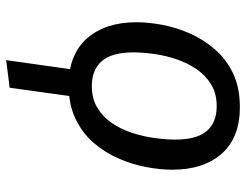

<svg xmlns="http://www.w3.org/2000/svg" viewBox="-107 -472 792 618"><g transform="rotate(90 289.0 -163.0)"><path d="M203.6 -0.1H290.4L262.4 202L173.6 213.1ZM253.9 12.1Q155.8 12.1 103.7 -46.9Q51.6 -106 51.6 -206Q51.6 -245.1 60.1 -290.2Q68.7 -335.2 88.2 -379.2Q107.7 -423.2 139.7 -459.7Q171.8 -496.2 217.3 -517.7Q262.9 -539.1 325 -539.1Q423.1 -539.1 474.7 -480.6Q526.3 -422.1 526.3 -321Q526.3 -282.9 517.8 -237.9Q509.3 -192.9 490.2 -148.9Q471.2 -104.9 439.7 -68.4Q408.1 -31.9 362.1 -9.9Q316 12.1 253.9 12.1ZM257.1 -62.6Q297.9 -62.6 327.3 -80.6Q356.7 -98.5 376.6 -128Q396.5 -157.4 407.9 -192.9Q419.4 -228.3 424.3 -264.7Q429.3 -301.1 429.3 -331Q429.3 -399.8 402 -432.1Q374.6 -464.5 321.9 -464.5Q281 -464.5 251.6 -446.5Q222.2 -428.5 202.3 -399.1Q182.4 -369.6 170.5 -334.2Q158.6 -298.8 153.6 -262.4Q148.6 -226 148.6 -196Q148.6 -127.3 176.5 -94.9Q204.3 -62.6 257.1 -62.6Z"/></g></svg>

Font: Fira Sans Variable
Style: Italic
Weight: 397
Italic angle: -8°
Designer: Carrois Corporate & Edenspiekermann AG
Foundry: Carrois Corporate GbR & Edenspiekermann AG
Version: Version 4.202